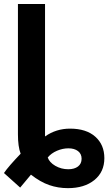

<svg xmlns="http://www.w3.org/2000/svg" viewBox="-21 -745 548 972"><path d="M207 -724.6V-54.2Q263.2 -93.8 333.5 -93.8Q415.5 -93.8 461.4 -53Q507.3 -12.2 507.3 55.7Q507.3 125.5 456.8 166.5Q406.2 207.5 322.8 207.5Q272.9 207.5 228 191.9Q183.1 176.3 135.7 139.2L81.1 204.6L-1 130.9Q22.9 96.2 83.5 33.2Q69.8 -2.9 69.8 -64.9V-724.6ZM392.1 58.6Q392.1 33.7 373.8 19.8Q355.5 5.9 325.2 5.9Q296.4 5.9 267.3 18.3Q238.3 30.8 220.7 52.2Q229 77.1 259 94.5Q289.1 111.8 324.7 111.8Q355.5 111.8 373.8 97.9Q392.1 84 392.1 58.6Z"/></svg>

Font: Liberation Sans
Style: Bold
Weight: 700
Designer: Steve Matteson
Foundry: Ascender Corporation
Version: Version 2.1.5